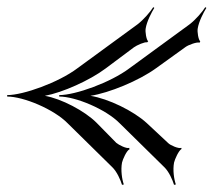

<svg xmlns="http://www.w3.org/2000/svg" viewBox="-44 -534 595 535"><path d="M121 -265C166 -265 251 -230 290 -190L413 -69C427 -56 437 -32 441 -19L446 -20C441 -34 437 -60 441 -81C443 -90 454 -115 462 -119L461 -122C454 -119 431 -129 425 -135L365 -191C328 -225 258 -259 208 -267C260 -275 343 -309 391 -344L473 -403C481 -409 506 -418 512 -415L514 -419C509 -422 505 -446 507 -455C510 -474 523 -499 531 -512L528 -514C520 -501 501 -479 484 -466L317 -344C264 -304 166 -269 121 -269ZM-24 -265C21 -265 106 -230 145 -190L268 -69C282 -56 292 -32 296 -19L301 -20C296 -34 292 -60 296 -81C298 -90 309 -115 317 -118L316 -122C309 -119 287 -130 280 -136L225 -192C192 -225 127 -259 81 -267C130 -276 206 -310 250 -343L329 -402C337 -408 360 -418 366 -416L369 -419C364 -422 360 -446 362 -455C365 -474 378 -499 386 -512L383 -514C375 -501 356 -479 339 -466L172 -344C119 -304 21 -269 -24 -269Z"/></svg>

Font: Armata Saber
Style: RgIta
Weight: 400
Designer: Jasper
Foundry: Cannot Into Space Fonts
Version: Version 0.970